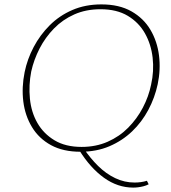

<svg xmlns="http://www.w3.org/2000/svg" viewBox="-20 -684 776 873"><path d="M346 6Q267 6 212 -24Q157 -54 125.5 -106Q94 -158 86 -222.5Q78 -287 92 -356Q104 -415 133 -470Q162 -525 206 -569Q250 -613 309 -638.5Q368 -664 441 -664Q522 -664 577.5 -632.5Q633 -601 664 -548.5Q695 -496 703 -431.5Q711 -367 697 -301Q684 -240 654.5 -184.5Q625 -129 580.5 -86.5Q536 -44 477.5 -19Q419 6 346 6ZM351 -16Q416 -16 469.5 -39.5Q523 -63 563 -103.5Q603 -144 629.5 -194.5Q656 -245 667 -299Q681 -361 674 -422Q667 -483 639 -532.5Q611 -582 561 -612Q511 -642 437 -642Q371 -642 318 -618.5Q265 -595 225.5 -554.5Q186 -514 160 -463.5Q134 -413 122 -359Q110 -297 116 -235.5Q122 -174 150 -125Q178 -76 228 -46Q278 -16 351 -16ZM359 -11Q390 35 426 70.5Q462 106 504 126Q546 146 592 146Q607 146 621 144Q635 142 648 138L656 154Q644 160 632 163Q620 166 608.5 167.5Q597 169 586 169Q515 169 453 124.5Q391 80 341 0Z"/></svg>

Font: Ysabeau Office Thin
Style: Italic
Weight: 250
Italic angle: -12°
Designer: Christian Thalmann (Catharsis Fonts)
Version: Version 2.001;gftools[0.9.30]; featfreeze: tnum,lnum,ss02